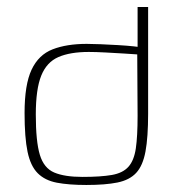

<svg xmlns="http://www.w3.org/2000/svg" viewBox="-20 -525 499 547"><path d="M50 -203Q50 -284 70 -326.5Q90 -369 130 -384.5Q170 -400 227 -400Q243 -400 267 -399Q291 -398 316.5 -396.5Q342 -395 360.5 -393Q379 -391 385 -390L372 -382V-505H402V-201Q402 -134 394.5 -93.5Q387 -53 368 -32.5Q349 -12 314.5 -5Q280 2 226 2Q176 2 142 -4.5Q108 -11 87.5 -31.5Q67 -52 58.5 -92.5Q50 -133 50 -203ZM215 -21Q267 -21 298.5 -26.5Q330 -32 346 -50Q362 -68 367 -102.5Q372 -137 372 -195L371 -370Q358 -371 333 -372.5Q308 -374 280.5 -375.5Q253 -377 233 -377Q180 -377 146.5 -362.5Q113 -348 97.5 -309.5Q82 -271 82 -199Q82 -122 93.5 -84Q105 -46 134.5 -33.5Q164 -21 215 -21Z"/></svg>

Font: Genos ExtraLight
Style: Regular
Weight: 250
Designer: Robert E. Leuschke
Foundry: Robert E. Leuschke
Version: Version 1.010